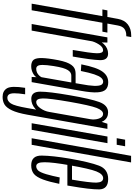

<svg xmlns="http://www.w3.org/2000/svg" viewBox="210 -1036 1056 1516"><g transform="rotate(90 738.0 -278.0)"><path d="M9 0H61L159.5 -558.5H230L237.5 -598H166L181 -679.5Q188 -718 208.5 -732.5Q229 -747 259.5 -747H266L272.5 -786H260Q208 -786 173.2 -759.5Q138.5 -733 129 -680.5L114 -598H62L54.5 -558.5H107.5Z M374.5 -324.5H426.5Q452.5 -471.5 454.8 -537.5Q457 -603.5 403 -603.5Q360 -603.5 327.2 -569Q294.5 -534.5 285.5 -481.5L303.5 -466.5Q309.5 -497.5 330.5 -530.8Q351.5 -564 377 -564Q401.5 -564 400.5 -515Q399.5 -466 374.5 -324.5ZM169.5 0H221.5L314 -522L316 -598H275Z M502.5 3.5Q519.5 3.5 533.8 -0.5Q548 -4.5 559.2 -10.8Q570.5 -17 578.2 -24Q586 -31 589.5 -38L587.5 0H628.5L696.5 -385.5Q712 -471 709.2 -518.2Q706.5 -565.5 686.8 -585Q667 -604.5 630.5 -604.5Q605 -604.5 584.5 -594.2Q564 -584 546.5 -560.5Q529 -537 514.8 -495.8Q500.5 -454.5 488 -392L540.5 -388.5Q554 -456 567 -494.2Q580 -532.5 594 -548.5Q608 -564.5 624.5 -564.5Q642.5 -564.5 650.8 -548Q659 -531.5 657.8 -492.5Q656.5 -453.5 643.5 -385.5L637 -347H563Q546.5 -347 531.5 -342.8Q516.5 -338.5 504.2 -327Q492 -315.5 481.8 -295.8Q471.5 -276 463.2 -245.2Q455 -214.5 448 -171Q436 -97 438.8 -59.8Q441.5 -22.5 458 -9.5Q474.5 3.5 502.5 3.5ZM523 -36Q509.5 -36 501.2 -46.5Q493 -57 492.8 -86.5Q492.5 -116 501.5 -173.5Q508.5 -217.5 516.5 -245Q524.5 -272.5 534.5 -287.2Q544.5 -302 555 -307.5Q565.5 -313 577.5 -313H631L589.5 -77.5Q585 -68.5 575.8 -58.8Q566.5 -49 553.2 -42.5Q540 -36 523 -36Z M745 229.5Q780 229.5 805.2 214.2Q830.5 199 851 156.2Q871.5 113.5 886 32L997.5 -598H957L931 -519L833.5 33Q815.5 136.5 796.8 164.2Q778 192 752.5 192Q735.5 192 726.2 180Q717 168 716.5 138Q716 108 724.5 51.5H673.5Q656.5 160 677.2 194.8Q698 229.5 745 229.5ZM760.5 3Q804 3 839.2 -28.8Q874.5 -60.5 883 -108.5L864 -139.5Q858 -102 834.8 -69Q811.5 -36 786 -36Q758.5 -36 757.2 -87Q756 -138 784 -300Q812.5 -462.5 832.2 -513.2Q852 -564 879.5 -564Q904.5 -564 916 -531.5Q927.5 -499 921 -462L949.5 -489.5Q957 -533.5 934 -568.5Q911 -603.5 867.5 -603.5Q811 -603.5 785.5 -533.8Q760 -464 732 -300Q703.5 -137 703.8 -67Q704 3 760.5 3Z M953 0H1005L1110.5 -598.5H1058ZM1083 -738 1071 -671.5H1123L1135 -738Z M1071.5 0H1123.5L1262.5 -785H1210.5Z M1285.5 3.5 1292.5 -36Q1260.5 -36 1261 -101.5Q1261 -166 1285 -301Q1312 -456.5 1333.5 -511Q1355 -564.5 1387 -564.5Q1420 -564.5 1422 -511Q1422.5 -459 1398.5 -318.5H1281L1275 -282H1445Q1447 -292 1448 -301Q1476.5 -463 1475.5 -534Q1473.5 -604 1394 -604Q1315.5 -604 1288 -531.5Q1260.5 -459.5 1232.5 -301Q1209.5 -164.5 1208.5 -80Q1207 3.5 1285.5 3.5ZM1292.5 -36 1285.5 3.5Q1326 3.5 1352.5 -17Q1377.5 -37 1397.5 -90Q1416.5 -142.5 1431.5 -218L1381 -221.5Q1369.5 -164 1355.5 -115.5Q1341 -67.5 1326.5 -51.5Q1310.5 -36 1292.5 -36Z"/></g></svg>

Font: Anybody ExtraCondensed Light
Style: Italic
Weight: 300
Width: 2
Italic angle: -10°
Version: Version 1.113;gftools[0.9.25]